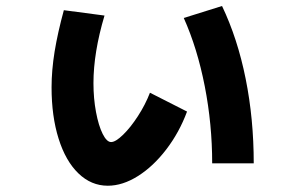

<svg xmlns="http://www.w3.org/2000/svg" viewBox="-20 -586 978 627"><path d="M148.4 -300.8Q148.4 -356.4 158.4 -418Q168.5 -479.5 188.5 -552.7L321.3 -535.2Q285.2 -414.1 285.2 -314.5Q285.2 -264.6 293.5 -220.2Q301.8 -175.8 315.2 -148.9Q328.6 -122.1 342.8 -122.1Q357.4 -122.1 381.8 -145.8Q406.2 -169.4 430.4 -206.8Q454.6 -244.1 469.7 -283.2L590.8 -221.7Q565.4 -153.3 522.9 -97.9Q480.5 -42.5 430.4 -11Q380.4 20.5 332 20.5Q277.8 20.5 236.1 -19.8Q194.3 -60.1 171.4 -133.1Q148.4 -206.1 148.4 -300.8ZM580.1 -527.3 705.1 -566.4Q755.9 -460 782.2 -328.9Q808.6 -197.8 808.6 -52.7H672.9Q672.9 -180.2 648.7 -304.2Q624.5 -428.2 580.1 -527.3Z"/></svg>

Font: Pretendard JP ExtraBold
Style: Regular
Weight: 800
Designer: Base glyphs from Inter by Rasmus Andersson; Hangeul glyphs from Noto Sans CJK(Source Han Sans) by Jang Soo-young and Kan
Foundry: Kil Hyung-jin
Version: Version 1.309